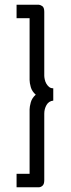

<svg xmlns="http://www.w3.org/2000/svg" viewBox="-20 -760 299 811"><path d="M50 -683V-740H144Q149 -740 158 -734.5Q167 -729 167 -710V-440Q167 -434 169 -424.5Q171 -415 175.5 -407Q180 -399 187 -393Q194 -387 205 -387V-335Q186 -333 176.5 -316.5Q167 -300 167 -280V1Q167 18 159.5 24.5Q152 31 144 31H50V-26H105V-298Q105 -309 110 -327.5Q115 -346 131 -360Q115 -374 110 -392Q105 -410 105 -422V-683Z"/></svg>

Font: PTCRaleway
Style: Regular
Weight: 400
Designer: Matt McInerney, Pablo Impallari, Rodrigo Fuenzalida
Foundry: Matt McInerney, Pablo Impallari, Rodrigo Fuenzalida
Version: Version 3.000g; ttfautohint (v1.5) -l 8 -r 28 -G 28 -x 14 -D